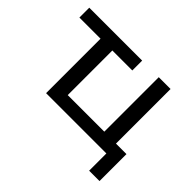

<svg xmlns="http://www.w3.org/2000/svg" viewBox="-138 -705 1047 1047"><g transform="rotate(45 385.5 -181.5)"><path d="M647 133V0H182V-420H19V-496H427V-420H273V-76H555V-496H646V-75H727V133Z"/></g></svg>

Font: Nunito Sans 7pt
Style: Regular
Weight: 400
Designer: Vernon Adams
Foundry: Vernon Adams
Version: Version 3.101;gftools[0.9.27]